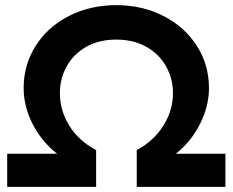

<svg xmlns="http://www.w3.org/2000/svg" viewBox="-20 -727 905 747"><path d="M653 -364Q653 -421 626 -469Q599 -517 549 -545Q499 -573 432 -573Q366 -573 316 -545Q266 -517 239.5 -469Q213 -421 213 -364Q213 -298 249 -239Q285 -180 354 -143V0H8V-129H202Q142 -176 107 -244.5Q72 -313 72 -385Q72 -475 119 -549Q166 -623 248.5 -665Q331 -707 432 -707Q534 -707 616.5 -664.5Q699 -622 746 -548.5Q793 -475 793 -384Q793 -314 758 -244.5Q723 -175 664 -129H857V0H512V-143Q580 -180 616.5 -239.5Q653 -299 653 -364Z"/></svg>

Font: Montserrat arm2 SemiBold
Style: Regular
Weight: 600
Designer: Julieta Ulanovsky
Foundry: Julieta Ulanovsky
Version: Version 6.000